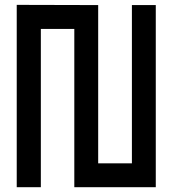

<svg xmlns="http://www.w3.org/2000/svg" viewBox="-20 -781 721 801"><path d="M150.4 0Q125 0 49.8 0Q49.8 -190.4 49.8 -760.7Q134.8 -760.7 389.6 -759.8Q389.6 -594.7 389.6 -99.6Q424.8 -99.6 530.3 -99.6Q530.3 -264.6 530.3 -759.8Q554.7 -759.8 629.9 -759.8Q629.9 -570.3 629.9 0Q544.9 0 290 0Q290 -165 290 -660.2Q254.9 -660.2 150.4 -660.2Q150.4 -495.1 150.4 0Z"/></svg>

Font: Alibu-Mazigh Belqasem 1
Style: Bold
Weight: 400
Designer: Mazigh Mubarik Belqasem
Version: Version 1.0